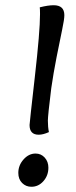

<svg xmlns="http://www.w3.org/2000/svg" viewBox="-20 -704 291 734"><path d="M100 10Q79 10 64.5 -4.5Q50 -19 50 -43Q50 -72 70 -94.5Q90 -117 116 -117Q137 -117 151 -101.5Q165 -86 165 -63Q165 -33 146 -11.5Q127 10 100 10ZM226 -646Q226 -630 217.5 -590Q209 -550 196.5 -486.5Q184 -423 176 -367Q163 -262 163 -243Q163 -218 167 -199Q145 -189 128 -189Q93 -189 93 -226Q93 -233 113 -408.5Q133 -584 133 -650Q133 -669 132 -676Q164 -684 185 -684Q226 -684 226 -646Z"/></svg>

Font: Overlock
Style: Italic
Weight: 400
Designer: Dario Muhafara
Foundry: Dario Manuel Muhafara
Version: Version 1.002